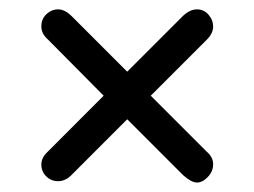

<svg xmlns="http://www.w3.org/2000/svg" viewBox="-20 -427 538 406"><path d="M82 -342.8Q67.4 -355.5 67.4 -371.1Q67.4 -386.7 78.1 -397Q88.9 -407.2 103 -407.2Q117.2 -407.2 131.8 -392.6L249 -275.4L367.2 -393.6Q381.8 -407.2 396.5 -407.2Q411.1 -407.2 420.9 -396Q430.7 -384.8 430.7 -370.6Q430.7 -356.4 417 -342.8L298.8 -224.6L417 -106.4Q430.7 -94.7 430.7 -79.6Q430.7 -64.5 419.4 -52.7Q408.2 -41 396.5 -41Q384.8 -41 367.2 -56.6L249 -174.8L130.9 -56.6Q118.2 -43.9 103 -43.9Q87.9 -43.9 77.6 -54.2Q67.4 -64.5 67.4 -79.1Q67.4 -93.8 81.1 -106.4L199.2 -224.6Z"/></svg>

Font: Jura
Style: DemiBold
Weight: 600
Version: Version 2.5